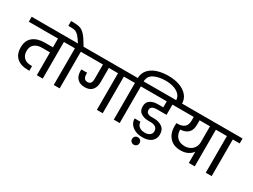

<svg xmlns="http://www.w3.org/2000/svg" viewBox="-97 -1892 3897 2958"><g transform="rotate(30 1851.5 -412.5)"><path d="M722 -740C722 -740 -24 -740 -24 -740C-24 -740 -24 -652 -24 -652C-24 -652 495 -652 495 -652C495 -652 495 -496 495 -496C495 -496 350 -496 350 -496C350 -496 350 -496 350 -496C264 -496 195 -475 143 -434C91 -393 65 -331 65 -248C65 -248 65 -248 65 -248C65 -167 89 -106 136 -65C183 -23 246 -2 325 -2C325 -2 361 -2 361 -2C361 -2 361 -85 361 -85C361 -85 340 -85 340 -85C340 -85 340 -85 340 -85C285 -85 244 -99 215 -128C186 -156 171 -195 171 -246C171 -246 171 -246 171 -246C171 -298 187 -338 220 -365C253 -392 298 -406 355 -406C355 -406 495 -406 495 -406C495 -406 495 0 495 0C495 0 600 0 600 0C600 0 600 -652 600 -652C600 -652 722 -652 722 -652C722 -652 722 -740 722 -740Z M899 -740C899 -740 899 -740 899 -740C856 -815 819 -870 789 -905C758 -939 728 -961 699 -971C669 -981 629 -986 578 -987C578 -987 535 -987 535 -987C535 -987 535 -901 535 -901C535 -901 580 -901 580 -901C580 -901 580 -901 580 -901C614 -901 641 -898 661 -891C680 -884 700 -870 721 -848C741 -826 767 -790 799 -740C799 -740 674 -740 674 -740C674 -740 674 -652 674 -652C674 -652 796 -652 796 -652C796 -652 796 0 796 0C796 0 901 0 901 0C901 0 901 -652 901 -652C901 -652 1023 -652 1023 -652C1023 -652 1023 -740 1023 -740C1023 -740 899 -740 899 -740Z M976 -740C976 -740 976 -652 976 -652C976 -652 1295 -652 1295 -652C1295 -652 1295 -391 1295 -391C1295 -391 1295 -391 1295 -391C1295 -364 1290 -342 1279 -325C1268 -307 1248 -298 1221 -298C1221 -298 1221 -298 1221 -298C1195 -298 1176 -307 1165 -324C1153 -341 1147 -363 1147 -389C1147 -389 1147 -420 1147 -420C1147 -420 1045 -420 1045 -420C1045 -420 1045 -420 1045 -420C1044 -413 1044 -403 1044 -389C1044 -389 1044 -389 1044 -389C1044 -333 1060 -289 1091 -257C1122 -224 1166 -208 1224 -208C1224 -208 1224 -208 1224 -208C1283 -208 1328 -225 1357 -260C1386 -295 1400 -340 1400 -395C1400 -395 1400 -652 1400 -652C1400 -652 1563 -652 1563 -652C1563 -652 1563 0 1563 0C1563 0 1667 0 1667 0C1667 0 1667 -652 1667 -652C1667 -652 1789 -652 1789 -652C1789 -652 1789 -740 1789 -740C1789 -740 976 -740 976 -740Z M2258 -1006C2258 -1006 2258 -1006 2258 -1006C2185 -1006 2119 -996 2060 -977C2001 -957 1954 -927 1919 -888C1884 -848 1865 -799 1864 -740C1864 -740 1742 -740 1742 -740C1742 -740 1742 -652 1742 -652C1742 -652 1864 -652 1864 -652C1864 -652 1864 0 1864 0C1864 0 1969 0 1969 0C1969 0 1969 -652 1969 -652C1969 -652 2091 -652 2091 -652C2091 -652 2091 -740 2091 -740C2091 -740 1968 -740 1968 -740C1968 -740 1968 -740 1968 -740C1970 -805 1999 -851 2055 -879C2111 -906 2179 -920 2258 -920C2258 -920 2258 -920 2258 -920C2307 -920 2353 -914 2397 -901C2441 -888 2477 -867 2505 -839C2533 -811 2547 -775 2547 -731C2547 -731 2547 -716 2547 -716C2547 -716 2652 -716 2652 -716C2652 -716 2652 -733 2652 -733C2652 -733 2652 -733 2652 -733C2652 -790 2635 -840 2600 -881C2565 -922 2517 -954 2458 -975C2398 -996 2331 -1006 2258 -1006Z M2357 -470C2357 -470 2531 -470 2531 -470C2531 -470 2531 -652 2531 -652C2531 -652 2662 -652 2662 -652C2662 -652 2662 -740 2662 -740C2662 -740 2043 -740 2043 -740C2043 -740 2043 -652 2043 -652C2043 -652 2430 -652 2430 -652C2430 -652 2430 -545 2430 -545C2430 -545 2328 -545 2328 -545C2328 -545 2328 -545 2328 -545C2277 -545 2234 -533 2199 -510C2164 -487 2147 -450 2147 -401C2147 -401 2147 -401 2147 -401C2147 -347 2165 -309 2202 -286C2239 -263 2282 -251 2332 -251C2332 -251 2371 -251 2371 -251C2371 -251 2371 -251 2371 -251C2408 -251 2438 -244 2461 -229C2484 -214 2496 -189 2496 -156C2496 -156 2496 -156 2496 -156C2496 -129 2486 -107 2465 -90C2444 -73 2415 -64 2377 -64C2377 -64 2377 -64 2377 -64C2333 -64 2299 -74 2274 -95C2249 -116 2237 -143 2236 -177C2236 -177 2132 -177 2132 -177C2132 -177 2132 -177 2132 -177C2133 -118 2157 -72 2202 -37C2247 -2 2306 16 2380 16C2380 16 2380 16 2380 16C2449 16 2502 0 2539 -31C2576 -62 2595 -103 2595 -155C2595 -155 2595 -155 2595 -155C2595 -214 2575 -258 2536 -285C2497 -312 2448 -326 2390 -326C2390 -326 2345 -326 2345 -326C2345 -326 2345 -326 2345 -326C2318 -326 2295 -332 2278 -343C2261 -354 2252 -373 2252 -398C2252 -398 2252 -398 2252 -398C2252 -425 2262 -443 2282 -454C2302 -465 2327 -470 2357 -470Z M2389 116C2389 116 2389 116 2389 116C2389 97 2383 81 2370 68C2357 55 2341 49 2322 49C2322 49 2322 49 2322 49C2303 49 2288 55 2275 68C2262 81 2256 97 2256 116C2256 116 2256 116 2256 116C2256 135 2262 150 2275 162C2288 175 2303 181 2322 181C2322 181 2322 181 2322 181C2341 181 2357 175 2370 162C2383 150 2389 135 2389 116Z M3426 -740C3426 -740 2635 -740 2635 -740C2635 -740 2635 -652 2635 -652C2635 -652 2910 -652 2910 -652C2910 -652 2910 -590 2910 -590C2910 -590 2910 -590 2910 -590C2910 -536 2896 -497 2868 -473C2840 -448 2797 -436 2740 -436C2740 -436 2727 -436 2727 -436C2727 -436 2727 -436 2727 -436C2725 -419 2724 -402 2724 -385C2724 -385 2724 -385 2724 -385C2724 -298 2747 -230 2794 -179C2840 -128 2905 -103 2990 -103C2990 -103 2990 -103 2990 -103C3039 -103 3081 -112 3116 -130C3151 -147 3179 -171 3199 -200C3199 -200 3199 0 3199 0C3199 0 3304 0 3304 0C3304 0 3304 -652 3304 -652C3304 -652 3426 -652 3426 -652C3426 -652 3426 -740 3426 -740ZM3199 -371C3199 -371 3199 -371 3199 -371C3199 -336 3191 -305 3175 -278C3159 -251 3137 -229 3108 -214C3079 -199 3047 -191 3012 -191C3012 -191 3012 -191 3012 -191C2954 -191 2909 -208 2876 -241C2843 -274 2827 -319 2827 -375C2827 -375 2827 -379 2827 -379C2827 -379 2827 -379 2827 -379C2952 -386 3014 -451 3014 -572C3014 -572 3014 -652 3014 -652C3014 -652 3199 -652 3199 -652C3199 -652 3199 -371 3199 -371Z M3605 0C3605 0 3605 -652 3605 -652C3605 -652 3727 -652 3727 -652C3727 -652 3727 -740 3727 -740C3727 -740 3378 -740 3378 -740C3378 -740 3378 -652 3378 -652C3378 -652 3500 -652 3500 -652C3500 -652 3500 0 3500 0C3500 0 3605 0 3605 0Z"/></g></svg>

Font: Girnar Poppins
Style: Medium
Weight: 500
Designer: Ninad Kale (Devanagari), Jonny Pinhorn (Latin)
Foundry: Indian Type Foundry
Version: ""